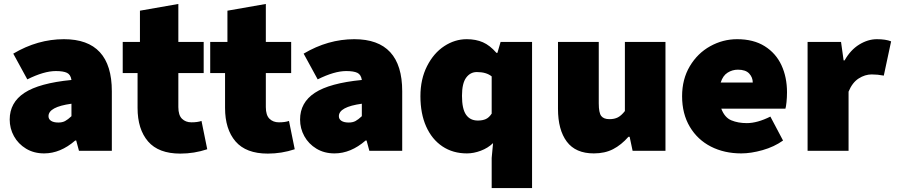

<svg xmlns="http://www.w3.org/2000/svg" viewBox="-20 -762 4530 970"><path d="M29 -158Q29 -244 103.5 -293Q178 -342 341 -358Q337 -385 318.5 -394Q300 -403 262 -403Q202 -403 118 -361L47 -491Q170 -564 303 -564Q545 -564 545 -301V0H379L365 -52H360Q285 13 203 13Q151 13 111.5 -11Q72 -35 50.5 -74Q29 -113 29 -158ZM341 -175V-238Q225 -222 225 -175Q225 -160 238 -151.5Q251 -143 275 -143Q295 -143 309 -150.5Q323 -158 341 -175Z M675 -217V-393H600V-550H687V-708L881 -742V-550H1009V-393H881V-221Q881 -180 899.5 -162Q918 -144 947 -144Q978 -144 998 -151L1027 -8Q961 14 891 14Q781 14 728 -47.5Q675 -109 675 -217Z M1117 -217V-393H1042V-550H1129V-708L1323 -742V-550H1451V-393H1323V-221Q1323 -180 1341.5 -162Q1360 -144 1389 -144Q1420 -144 1440 -151L1469 -8Q1403 14 1333 14Q1223 14 1170 -47.5Q1117 -109 1117 -217Z M1496 -158Q1496 -244 1570.5 -293Q1645 -342 1808 -358Q1804 -385 1785.5 -394Q1767 -403 1729 -403Q1669 -403 1585 -361L1514 -491Q1637 -564 1770 -564Q2012 -564 2012 -301V0H1846L1832 -52H1827Q1752 13 1670 13Q1618 13 1578.5 -11Q1539 -35 1517.5 -74Q1496 -113 1496 -158ZM1808 -175V-238Q1692 -222 1692 -175Q1692 -160 1705 -151.5Q1718 -143 1742 -143Q1762 -143 1776 -150.5Q1790 -158 1808 -175Z M2464 36 2471 -39Q2445 -14 2409 -0.5Q2373 13 2339 13Q2268 13 2215 -22.5Q2162 -58 2133 -123Q2104 -188 2104 -276Q2104 -362 2137.5 -428Q2171 -494 2224.5 -529Q2278 -564 2338 -564Q2384 -564 2419.5 -548.5Q2455 -533 2488 -495H2493L2509 -550H2668V188H2464ZM2464 -188V-376Q2437 -398 2389 -398Q2356 -398 2335 -369.5Q2314 -341 2314 -278Q2314 -212 2334.5 -182.5Q2355 -153 2394 -153Q2418 -153 2434.5 -160.5Q2451 -168 2464 -188Z M2799 -212V-550H3005V-240Q3005 -192 3017.5 -176Q3030 -160 3059 -160Q3084 -160 3101.5 -169Q3119 -178 3137 -201V-550H3342V0H3176L3161 -71H3155Q3119 -30 3077.5 -8.5Q3036 13 2980 13Q2888 13 2843.5 -46.5Q2799 -106 2799 -212Z M3426 -276Q3426 -362 3465 -427.5Q3504 -493 3568 -528.5Q3632 -564 3704 -564Q3787 -564 3843.5 -528.5Q3900 -493 3928 -432.5Q3956 -372 3956 -296Q3956 -270 3953.5 -246Q3951 -222 3948 -213H3624Q3641 -168 3675 -154Q3709 -140 3753 -140Q3806 -140 3872 -173L3936 -52Q3891 -20 3832.5 -3.5Q3774 13 3725 13Q3639 13 3571.5 -21.5Q3504 -56 3465 -121.5Q3426 -187 3426 -276ZM3783 -345Q3783 -371 3765 -390.5Q3747 -410 3708 -410Q3680 -410 3656 -395Q3632 -380 3621 -345Z M4060 -550H4229L4242 -457H4247Q4277 -510 4321 -537Q4365 -564 4410 -564Q4455 -564 4482 -553L4445 -380Q4414 -386 4384 -386Q4350 -386 4318 -365.5Q4286 -345 4267 -299V0H4060Z"/></svg>

Font: Nebula Sans Black
Style: Regular
Weight: 900
Designer: Paul D. Hunt for Adobe (as Source Sans)
Foundry: Nebula Entertainment & Broadcasting LLC
Version: Version 1.010